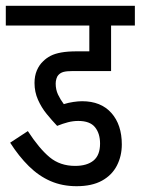

<svg xmlns="http://www.w3.org/2000/svg" viewBox="-20 -642 485 662"><path d="M250 -225Q232 -225 214.5 -220.5Q197 -216 177 -208Q159 -227 141 -249Q123 -271 111 -298Q99 -325 99 -356Q99 -380 107 -399Q115 -418 129 -431Q140 -442 154.5 -449.5Q169 -457 191 -461Q213 -465 245 -465H288V-554H0V-622H445V-554H363V-397H230Q210 -397 199 -394Q188 -391 181 -383Q177 -379 174.5 -370.5Q172 -362 172 -354Q172 -333 180 -316Q188 -299 200 -283Q216 -288 233 -290.5Q250 -293 263 -293Q328 -293 364 -252.5Q400 -212 400 -144Q400 -104 383 -71Q366 -38 331.5 -19Q297 0 244 0Q195 0 154.5 -17.5Q114 -35 79.5 -69Q45 -103 15 -150L76 -190Q115 -130 151 -100Q187 -70 239 -70Q280 -70 302.5 -88.5Q325 -107 325 -147Q325 -182 307.5 -203.5Q290 -225 250 -225Z"/></svg>

Font: Noto Sans ExtraCondensed
Style: Regular
Weight: 400
Width: 2
Designer: Monotype Design Team
Foundry: Monotype Imaging Inc.
Version: Version 2.013